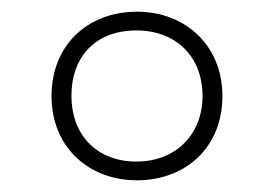

<svg xmlns="http://www.w3.org/2000/svg" viewBox="-20 -744 468 328"><path d="M214 -436C298 -436 360 -493 360 -580C360 -665 298 -724 214 -724C130 -724 68 -667 68 -580C68 -493 131 -436 214 -436ZM213 -468C144 -468 102 -515 102 -580C102 -648 144 -692 213 -692C280 -692 326 -648 326 -580C326 -515 281 -468 213 -468Z"/></svg>

Font: Noto Sans Gurmukhi UI ExtraLight
Style: Regular
Weight: 200
Designer: Jelle Bosma - Monotype Design Team
Foundry: Monotype Imaging Inc.
Version: Version 2.004